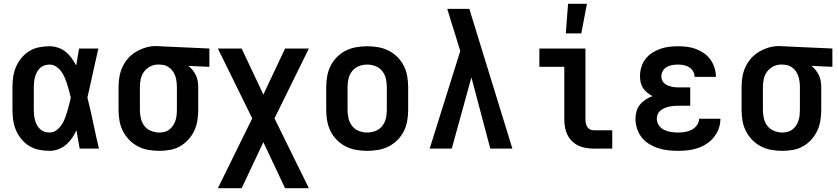

<svg xmlns="http://www.w3.org/2000/svg" viewBox="-20 -787 4440 1017"><path d="M242 12Q215 12 187 6.5Q159 1 135.5 -13.5Q112 -28 94 -49.5Q76 -71 65 -96.5Q54 -122 50 -149.5Q46 -177 46 -205V-325Q46 -353 50 -380.5Q54 -408 65 -433.5Q76 -459 94 -480.5Q112 -502 135.5 -516.5Q159 -531 187 -536.5Q215 -542 242 -542Q265 -542 287.5 -534.5Q310 -527 328 -512.5Q346 -498 359.5 -479Q373 -460 384 -440Q387 -462 391 -484.5Q395 -507 399 -530H501Q492 -491 483.5 -452Q475 -413 466 -374V-373Q460 -347 454.5 -321Q449 -295 443 -270Q460 -203 474 -135Q488 -67 504 0H402Q398 -24 393.5 -48.5Q389 -73 385 -97Q375 -75 361.5 -55.5Q348 -36 330 -20.5Q312 -5 289 3.5Q266 12 242 12ZM242 -85Q262 -85 278 -96.5Q294 -108 305 -124Q316 -140 323 -158Q330 -176 335.5 -194.5Q341 -213 346 -232Q351 -251 355 -270Q351 -288 346 -306Q341 -324 335.5 -341.5Q330 -359 322.5 -376.5Q315 -394 304 -409Q293 -424 277 -434.5Q261 -445 242 -445Q228 -445 215 -440.5Q202 -436 192 -426.5Q182 -417 175.5 -405Q169 -393 165.5 -379.5Q162 -366 160.5 -352.5Q159 -339 159 -325V-205Q159 -191 160.5 -177.5Q162 -164 165.5 -150.5Q169 -137 175.5 -125Q182 -113 192 -103.5Q202 -94 215 -89.5Q228 -85 242 -85Z M824 12Q795 12 766 7Q737 2 711 -11.5Q685 -25 664.5 -46Q644 -67 631 -92.5Q618 -118 613 -147Q608 -176 608 -205V-325Q608 -353 612.5 -380Q617 -407 628.5 -432Q640 -457 658.5 -478Q677 -499 701 -513Q725 -527 751.5 -535Q778 -543 806 -543Q811 -543 815.5 -542.5Q820 -542 825 -542L1089 -530V-433L978 -438Q991 -428 1001 -415Q1011 -402 1018 -387.5Q1025 -373 1027.5 -357Q1030 -341 1030 -325V-205Q1030 -177 1025.5 -148.5Q1021 -120 1009 -94.5Q997 -69 977.5 -47.5Q958 -26 933.5 -12Q909 2 880.5 7Q852 12 824 12ZM823 -85Q838 -85 852 -88.5Q866 -92 877.5 -101Q889 -110 897 -122.5Q905 -135 909.5 -148.5Q914 -162 915.5 -176.5Q917 -191 917 -205V-325Q917 -345 913.5 -365Q910 -385 900 -402.5Q890 -420 873 -431.5Q856 -443 836 -444L825 -445H816Q795 -445 775 -434.5Q755 -424 742.5 -406.5Q730 -389 725.5 -368Q721 -347 721 -325V-205Q721 -183 726 -160.5Q731 -138 744.5 -120.5Q758 -103 779.5 -94Q801 -85 823 -85Z M1260 210H1134L1316 -160L1134 -530H1260L1375 -286L1490 -530H1616L1434 -160L1616 210H1490L1375 -34Z M1925 12Q1896 12 1867 7Q1838 2 1812 -11Q1786 -24 1765 -45Q1744 -66 1731 -92Q1718 -118 1713 -147Q1708 -176 1708 -205V-325Q1708 -354 1713 -383Q1718 -412 1731 -438Q1744 -464 1765 -485Q1786 -506 1812 -519Q1838 -532 1867 -537Q1896 -542 1925 -542Q1954 -542 1983 -537Q2012 -532 2038 -519Q2064 -506 2085 -485Q2106 -464 2119 -438Q2132 -412 2137 -383Q2142 -354 2142 -325V-205Q2142 -176 2137 -147Q2132 -118 2119 -92Q2106 -66 2085 -45Q2064 -24 2038 -11Q2012 2 1983 7Q1954 12 1925 12ZM1925 -85Q1948 -85 1969.5 -93.5Q1991 -102 2005 -120Q2019 -138 2024 -160Q2029 -182 2029 -205V-325Q2029 -348 2024 -370Q2019 -392 2005 -410Q1991 -428 1969.5 -436.5Q1948 -445 1925 -445Q1902 -445 1880.5 -436.5Q1859 -428 1845 -410Q1831 -392 1826 -370Q1821 -348 1821 -325V-205Q1821 -182 1826 -160Q1831 -138 1845 -120Q1859 -102 1880.5 -93.5Q1902 -85 1925 -85Z M2256 0 2418 -517 2397 -585Q2385 -623 2373 -662Q2361 -701 2349 -740H2466L2694 0H2577L2477 -377L2373 0Z M3223 0H3124Q3103 0 3082.5 -3.5Q3062 -7 3043 -16Q3024 -25 3009 -40Q2994 -55 2985 -74Q2976 -93 2972.5 -113.5Q2969 -134 2969 -155V-433H2837V-530H3081V-155Q3081 -145 3083 -134.5Q3085 -124 3090 -115.5Q3095 -107 3104.5 -102Q3114 -97 3124 -97H3223Z M2977 -610 2989 -767H3089L3059 -610Z M3572 12Q3545 12 3518.5 9Q3492 6 3467 -2Q3442 -10 3419 -24Q3396 -38 3379.5 -58.5Q3363 -79 3354.5 -105Q3346 -131 3346 -157Q3346 -177 3351.5 -197Q3357 -217 3369.5 -232.5Q3382 -248 3399.5 -259.5Q3417 -271 3436 -278Q3421 -286 3408 -296.5Q3395 -307 3386 -320.5Q3377 -334 3373.5 -350.5Q3370 -367 3370 -383Q3370 -408 3377 -431.5Q3384 -455 3398.5 -474Q3413 -493 3433.5 -506.5Q3454 -520 3476.5 -528Q3499 -536 3523 -539Q3547 -542 3571 -542Q3596 -542 3620 -539Q3644 -536 3666.5 -527.5Q3689 -519 3709 -505Q3729 -491 3743 -471.5Q3757 -452 3764.5 -428.5Q3772 -405 3772 -381V-380H3659Q3659 -396 3651 -409.5Q3643 -423 3630 -431Q3617 -439 3602 -442Q3587 -445 3571 -445Q3556 -445 3541 -442.5Q3526 -440 3512.5 -432.5Q3499 -425 3491 -411.5Q3483 -398 3483 -382Q3483 -372 3487 -362.5Q3491 -353 3498.5 -346Q3506 -339 3515.5 -335Q3525 -331 3534.5 -328.5Q3544 -326 3554.5 -325Q3565 -324 3575 -324H3636V-227H3575Q3562 -227 3549.5 -226Q3537 -225 3525 -222.5Q3513 -220 3501 -215Q3489 -210 3479 -202Q3469 -194 3464 -182.5Q3459 -171 3459 -158Q3459 -139 3470 -123Q3481 -107 3498 -99Q3515 -91 3534 -88Q3553 -85 3572 -85Q3590 -85 3608.5 -88Q3627 -91 3643.5 -99.5Q3660 -108 3671.5 -123.5Q3683 -139 3683 -158H3796Q3796 -131 3787 -106Q3778 -81 3761.5 -60.5Q3745 -40 3723 -25.5Q3701 -11 3676 -2.5Q3651 6 3624.5 9Q3598 12 3572 12Z M4124 12Q4095 12 4066 7Q4037 2 4011 -11.5Q3985 -25 3964.5 -46Q3944 -67 3931 -92.5Q3918 -118 3913 -147Q3908 -176 3908 -205V-325Q3908 -353 3912.5 -380Q3917 -407 3928.5 -432Q3940 -457 3958.5 -478Q3977 -499 4001 -513Q4025 -527 4051.5 -535Q4078 -543 4106 -543Q4111 -543 4115.5 -542.5Q4120 -542 4125 -542L4389 -530V-433L4278 -438Q4291 -428 4301 -415Q4311 -402 4318 -387.5Q4325 -373 4327.5 -357Q4330 -341 4330 -325V-205Q4330 -177 4325.5 -148.5Q4321 -120 4309 -94.5Q4297 -69 4277.5 -47.5Q4258 -26 4233.5 -12Q4209 2 4180.5 7Q4152 12 4124 12ZM4123 -85Q4138 -85 4152 -88.5Q4166 -92 4177.5 -101Q4189 -110 4197 -122.5Q4205 -135 4209.5 -148.5Q4214 -162 4215.5 -176.5Q4217 -191 4217 -205V-325Q4217 -345 4213.5 -365Q4210 -385 4200 -402.5Q4190 -420 4173 -431.5Q4156 -443 4136 -444L4125 -445H4116Q4095 -445 4075 -434.5Q4055 -424 4042.5 -406.5Q4030 -389 4025.5 -368Q4021 -347 4021 -325V-205Q4021 -183 4026 -160.5Q4031 -138 4044.5 -120.5Q4058 -103 4079.5 -94Q4101 -85 4123 -85Z"/></svg>

Font: Lode Term
Style: Bold
Weight: 700
Monospace: yes
Designer: Belleve Invis
Foundry: Belleve Invis
Version: Version 29.2.0